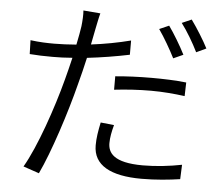

<svg xmlns="http://www.w3.org/2000/svg" viewBox="-56 -843 1112 954"><g transform="rotate(5 500.0 -365.5)"><path d="M508 -465V-398C569 -405 630 -409 692 -409C750 -409 808 -404 860 -397L862 -465C809 -471 748 -473 689 -473C625 -473 560 -470 508 -465ZM523 -223 456 -230C447 -187 441 -152 441 -115C441 -16 527 31 682 31C754 31 820 24 874 16L877 -56C817 -44 748 -36 683 -36C535 -36 508 -85 508 -132C508 -159 514 -190 523 -223ZM753 -739 705 -718C732 -680 767 -619 787 -579L836 -601C815 -643 779 -703 753 -739ZM862 -779 814 -758C843 -720 876 -664 898 -619L947 -642C928 -680 889 -742 862 -779ZM192 -600C156 -600 119 -601 73 -607L75 -538C112 -535 147 -534 190 -534C220 -534 253 -535 288 -538C279 -499 269 -460 260 -426C223 -285 154 -83 93 21L172 48C224 -60 291 -267 327 -410C339 -454 350 -500 360 -544C430 -552 504 -564 571 -578V-649C509 -633 440 -620 374 -612L390 -693C394 -712 401 -749 407 -770L322 -777C324 -757 322 -724 319 -698C316 -677 310 -643 302 -605C263 -602 226 -600 192 -600Z"/></g></svg>

Font: ChiuKong Gothic MN Normal
Style: Regular
Weight: 350
Designer: Ryoko NISHIZUKA 西塚涼子 (kana, bopomofo & ideographs); Paul D. Hunt (Latin, Greek & Cyrillic); Sandoll Communications 산돌커뮤니
Foundry: Adobe
Version: Version 1.300